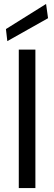

<svg xmlns="http://www.w3.org/2000/svg" viewBox="-20 -951 273 971"><path d="M75 0V-700H159V0ZM17 -743 10 -804 213 -931 223 -859Z"/></svg>

Font: DM Sans 16pt
Style: Regular
Weight: 400
Version: Version 4.004;gftools[0.9.30]